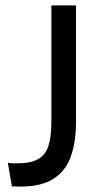

<svg xmlns="http://www.w3.org/2000/svg" viewBox="-20 -680 376 710"><path d="M24 9 9 -78Q20 -76 29 -76Q38 -76 44 -76Q95 -76 122.5 -92.5Q150 -109 160 -143.5Q170 -178 170 -231V-660H261V-229Q261 -155 242 -101.5Q223 -48 178 -19Q133 10 56 10Q49 10 42 9.5Q35 9 24 9Z"/></svg>

Font: Bricolage Grotesque 36pt
Style: Regular
Weight: 400
Designer: Mathieu Triay
Foundry: Atelier Triay
Version: Version 1.001;gftools[0.9.33.dev8+g029e19f]